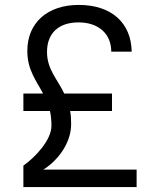

<svg xmlns="http://www.w3.org/2000/svg" viewBox="-20 -760 640 780"><path d="M75 0H535V-71H156C204 -100 269 -170 269 -256C269 -275 268 -293 265 -309H435V-380H241C213 -439 171 -478 171 -549C171 -625 218 -669 299 -669C380 -669 432 -623 432 -550H515C513 -668 432 -740 300 -740C172 -740 91 -667 91 -553C91 -476 127 -433 155 -380H75V-309H183C187 -291 189 -271 189 -249C189 -191 124 -122 75 -87Z"/></svg>

Font: JetBrains Mono Light
Style: Regular
Weight: 336
Monospace: yes
Designer: Philipp Nurullin, Konstantin Bulenkov
Foundry: JetBrains
Version: Version 2.305